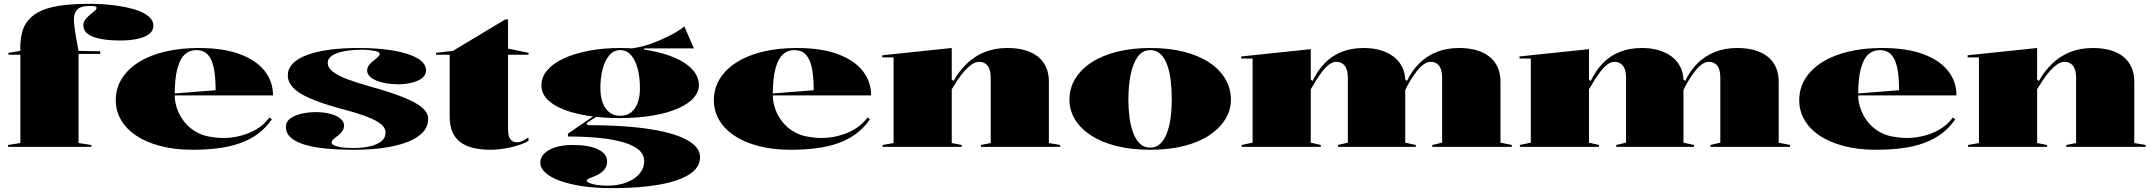

<svg xmlns="http://www.w3.org/2000/svg" viewBox="-20 -765 11212 1000"><path d="M22 0V-10L86 -20V-480H24V-490L86 -500Q84 -538 91 -577.5Q98 -617 115 -643Q138 -679 179.5 -701.5Q221 -724 286 -734.5Q351 -745 443 -745Q513 -745 573.5 -737.5Q634 -730 680.5 -716Q727 -702 753 -680.5Q779 -659 779 -631Q779 -605 757 -588Q735 -571 695.5 -562.5Q656 -554 605 -554Q516 -554 465 -573.5Q414 -593 414 -634Q414 -650 424.5 -663.5Q435 -677 448.5 -688Q462 -699 472.5 -708Q483 -717 483 -724Q483 -730 475 -732Q467 -734 446 -734Q401 -734 383 -716Q365 -698 365 -665Q365 -650 368 -624Q371 -598 377 -565.5Q383 -533 389 -500L502 -498V-484H389V-20L456 -10V0Z M1015 -515Q1143 -515 1229 -483Q1315 -451 1358.5 -395.5Q1402 -340 1402 -268H887V-278L1103 -295Q1103 -362 1094 -408.5Q1085 -455 1063 -479.5Q1041 -504 1002 -504Q967 -504 942 -481Q917 -458 903.5 -406.5Q890 -355 890 -270Q890 -232 903.5 -195.5Q917 -159 942 -128Q967 -97 1004 -76.5Q1041 -56 1087 -51Q1129 -44 1171.5 -47.5Q1214 -51 1254 -64Q1294 -77 1327 -99Q1360 -121 1383 -153L1396 -144Q1365 -99 1324 -68.5Q1283 -38 1231 -19.5Q1179 -1 1117 7Q1055 15 982 15Q888 15 813.5 -5Q739 -25 688 -59.5Q637 -94 610 -141Q583 -188 583 -242Q583 -305 614.5 -355.5Q646 -406 704 -442Q762 -478 841 -496.5Q920 -515 1015 -515Z M1826 15Q1737 15 1670.5 8Q1604 1 1559 -14Q1514 -29 1491.5 -51Q1469 -73 1469 -103Q1469 -131 1492 -148Q1515 -165 1551 -173Q1587 -181 1625 -181Q1666 -181 1699 -172.5Q1732 -164 1752 -148Q1772 -132 1772 -111Q1772 -97 1765 -85.5Q1758 -74 1743 -61Q1724 -47 1715.5 -38.5Q1707 -30 1707 -22Q1707 -16 1718 -9.5Q1729 -3 1753.5 1.5Q1778 6 1820 6Q1866 6 1904.5 -2.5Q1943 -11 1965.5 -28.5Q1988 -46 1988 -75Q1988 -98 1965.5 -117.5Q1943 -137 1891.5 -157Q1840 -177 1751 -200Q1649 -228 1589.5 -255Q1530 -282 1504.5 -310.5Q1479 -339 1479 -373Q1479 -440 1576.5 -477.5Q1674 -515 1848 -515Q1953 -515 2032 -501Q2111 -487 2155 -461Q2199 -435 2199 -398Q2199 -374 2178 -358Q2157 -342 2124 -334Q2091 -326 2054 -326Q2024 -326 1995.5 -330.5Q1967 -335 1943.5 -344Q1920 -353 1906 -367Q1892 -381 1892 -398Q1892 -424 1928 -451Q1945 -464 1951.5 -471.5Q1958 -479 1958 -484Q1958 -489 1952 -493Q1946 -497 1934 -499.5Q1922 -502 1905 -504Q1888 -506 1866 -506Q1815 -506 1774.5 -498.5Q1734 -491 1710.5 -476Q1687 -461 1687 -437Q1687 -412 1714.5 -391Q1742 -370 1790.5 -352Q1839 -334 1902 -316Q2015 -285 2082.5 -257.5Q2150 -230 2180 -203.5Q2210 -177 2210 -146Q2210 -106 2182.5 -76Q2155 -46 2104 -26Q2053 -6 1982.5 4.5Q1912 15 1826 15Z M2537 15Q2426 15 2374 -27.5Q2322 -70 2322 -157V-480H2251V-490L2339 -500L2612 -664H2626V-512L2733 -490V-480H2626V-92Q2626 -56 2638 -40Q2650 -24 2671 -24Q2687 -24 2701.5 -31Q2716 -38 2732 -49L2733 -32Q2720 -23 2696 -14Q2672 -5 2643.5 1.5Q2615 8 2587 11.5Q2559 15 2537 15Z M3166 215Q3080 215 3011.5 204.5Q2943 194 2894.5 176Q2846 158 2820 134Q2794 110 2794 82Q2794 55 2815.5 34Q2837 13 2875 1.5Q2913 -10 2961 -10Q3048 -10 3095 13Q3142 36 3142 75Q3142 98 3131.5 113Q3121 128 3105.5 138Q3090 148 3074 154Q3058 160 3047 165Q3036 170 3036 176Q3036 182 3051 188.5Q3066 195 3090.5 198.5Q3115 202 3144 202Q3199 202 3242.5 185.5Q3286 169 3310.5 140Q3335 111 3335 74Q3335 40 3307.5 16Q3280 -8 3228 -23.5Q3176 -39 3103 -46.5Q3030 -54 2938 -54V-69L3080 -166L3090 -160L3034 -123L3042 -113Q3148 -113 3238 -106.5Q3328 -100 3400 -86.5Q3472 -73 3522 -53Q3572 -33 3599 -6.5Q3626 20 3626 53Q3626 107 3571.5 142.5Q3517 178 3414.5 196.5Q3312 215 3166 215ZM3206 -150Q3120 -150 3045.5 -161.5Q2971 -173 2916 -194.5Q2861 -216 2830.5 -247.5Q2800 -279 2800 -321Q2800 -364 2830.5 -399.5Q2861 -435 2916 -460.5Q2971 -486 3046 -500.5Q3121 -515 3210 -515Q3295 -515 3369 -501Q3443 -487 3499.5 -462Q3556 -437 3588 -401Q3620 -365 3620 -321Q3620 -286 3592.5 -255Q3565 -224 3512 -200.5Q3459 -177 3382 -163.5Q3305 -150 3206 -150ZM3210 -162Q3244 -162 3266.5 -179.5Q3289 -197 3301 -229Q3313 -261 3313 -305Q3313 -361 3301.5 -406Q3290 -451 3267 -477.5Q3244 -504 3210 -504Q3177 -504 3154 -477.5Q3131 -451 3119 -406Q3107 -361 3107 -305Q3107 -262 3119 -229.5Q3131 -197 3154.5 -179.5Q3178 -162 3210 -162ZM3335 -494 3224 -509Q3262 -510 3303 -518.5Q3344 -527 3382 -541.5Q3420 -556 3453 -572Q3486 -588 3510 -603Q3534 -618 3544 -628L3594 -513H3335Z M4130 -515Q4258 -515 4344 -483Q4430 -451 4473.5 -395.5Q4517 -340 4517 -268H4002V-278L4218 -295Q4218 -362 4209 -408.5Q4200 -455 4178 -479.5Q4156 -504 4117 -504Q4082 -504 4057 -481Q4032 -458 4018.5 -406.5Q4005 -355 4005 -270Q4005 -232 4018.5 -195.5Q4032 -159 4057 -128Q4082 -97 4119 -76.5Q4156 -56 4202 -51Q4244 -44 4286.5 -47.5Q4329 -51 4369 -64Q4409 -77 4442 -99Q4475 -121 4498 -153L4511 -144Q4480 -99 4439 -68.5Q4398 -38 4346 -19.5Q4294 -1 4232 7Q4170 15 4097 15Q4003 15 3928.5 -5Q3854 -25 3803 -59.5Q3752 -94 3725 -141Q3698 -188 3698 -242Q3698 -305 3729.5 -355.5Q3761 -406 3819 -442Q3877 -478 3956 -496.5Q4035 -515 4130 -515Z M5502 -10V0H5089V-10L5140 -20V-360Q5140 -402 5124 -422.5Q5108 -443 5080 -443Q5060 -443 5040.5 -429Q5021 -415 5002 -393.5Q4983 -372 4966.5 -347Q4950 -322 4937 -300V-20L4989 -10V0H4577V-10L4634 -20V-466H4575V-477L4937 -515V-351L4946 -343Q4976 -396 5017 -435Q5058 -474 5110.5 -494.5Q5163 -515 5227 -515Q5278 -515 5318.5 -503.5Q5359 -492 5386.5 -469.5Q5414 -447 5428.5 -414.5Q5443 -382 5443 -340V-20Z M5971 -515Q6068 -515 6145.5 -495.5Q6223 -476 6277.5 -440Q6332 -404 6361.5 -354.5Q6391 -305 6391 -246Q6391 -191 6361.5 -143.5Q6332 -96 6277.5 -60Q6223 -24 6145.5 -4.5Q6068 15 5971 15Q5873 15 5795 -4.5Q5717 -24 5662 -60Q5607 -96 5578.5 -143.5Q5550 -191 5550 -246Q5550 -305 5580 -354.5Q5610 -404 5665 -440Q5720 -476 5798 -495.5Q5876 -515 5971 -515ZM5971 -504Q5930 -504 5905 -468.5Q5880 -433 5868.5 -374.5Q5857 -316 5857 -246Q5857 -198 5863 -152.5Q5869 -107 5882.5 -72Q5896 -37 5917.5 -16.5Q5939 4 5971 4Q6001 4 6022.5 -16Q6044 -36 6057.5 -71.5Q6071 -107 6077 -152Q6083 -197 6083 -246Q6083 -298 6077.5 -344.5Q6072 -391 6059 -427Q6046 -463 6024.5 -483.5Q6003 -504 5971 -504Z M6447 0V-10L6504 -22V-460H6445V-471L6807 -509V-351L6816 -343Q6842 -397 6879 -435.5Q6916 -474 6967 -494.5Q7018 -515 7083 -515Q7132 -515 7171.5 -503Q7211 -491 7239.5 -469Q7268 -447 7283.5 -415Q7299 -383 7299 -344V-22L7354 -10V0H6949V-10L7000 -22V-360Q7000 -402 6984 -422.5Q6968 -443 6940 -443Q6921 -443 6903 -429.5Q6885 -416 6868 -394Q6851 -372 6835.5 -347.5Q6820 -323 6807 -300V-22L6859 -10V0ZM7440 0V-10L7491 -22V-360Q7491 -402 7475.5 -422.5Q7460 -443 7431 -443Q7412 -443 7393 -428.5Q7374 -414 7356.5 -391Q7339 -368 7323.5 -342Q7308 -316 7297 -292V-353L7308 -343Q7333 -396 7371.5 -434.5Q7410 -473 7462 -494Q7514 -515 7579 -515Q7630 -515 7670 -503.5Q7710 -492 7738 -469.5Q7766 -447 7780.5 -414.5Q7795 -382 7795 -340V-22L7854 -10V0Z M7896 0V-10L7953 -22V-460H7894V-471L8256 -509V-351L8265 -343Q8291 -397 8328 -435.5Q8365 -474 8416 -494.5Q8467 -515 8532 -515Q8581 -515 8620.5 -503Q8660 -491 8688.5 -469Q8717 -447 8732.5 -415Q8748 -383 8748 -344V-22L8803 -10V0H8398V-10L8449 -22V-360Q8449 -402 8433 -422.5Q8417 -443 8389 -443Q8370 -443 8352 -429.5Q8334 -416 8317 -394Q8300 -372 8284.5 -347.5Q8269 -323 8256 -300V-22L8308 -10V0ZM8889 0V-10L8940 -22V-360Q8940 -402 8924.5 -422.5Q8909 -443 8880 -443Q8861 -443 8842 -428.5Q8823 -414 8805.5 -391Q8788 -368 8772.5 -342Q8757 -316 8746 -292V-353L8757 -343Q8782 -396 8820.5 -434.5Q8859 -473 8911 -494Q8963 -515 9028 -515Q9079 -515 9119 -503.5Q9159 -492 9187 -469.5Q9215 -447 9229.5 -414.5Q9244 -382 9244 -340V-22L9303 -10V0Z M9783 -515Q9911 -515 9997 -483Q10083 -451 10126.5 -395.5Q10170 -340 10170 -268H9655V-278L9871 -295Q9871 -362 9862 -408.5Q9853 -455 9831 -479.5Q9809 -504 9770 -504Q9735 -504 9710 -481Q9685 -458 9671.5 -406.5Q9658 -355 9658 -270Q9658 -232 9671.5 -195.5Q9685 -159 9710 -128Q9735 -97 9772 -76.5Q9809 -56 9855 -51Q9897 -44 9939.5 -47.5Q9982 -51 10022 -64Q10062 -77 10095 -99Q10128 -121 10151 -153L10164 -144Q10133 -99 10092 -68.5Q10051 -38 9999 -19.5Q9947 -1 9885 7Q9823 15 9750 15Q9656 15 9581.5 -5Q9507 -25 9456 -59.5Q9405 -94 9378 -141Q9351 -188 9351 -242Q9351 -305 9382.5 -355.5Q9414 -406 9472 -442Q9530 -478 9609 -496.5Q9688 -515 9783 -515Z M11155 -10V0H10742V-10L10793 -20V-360Q10793 -402 10777 -422.5Q10761 -443 10733 -443Q10713 -443 10693.5 -429Q10674 -415 10655 -393.5Q10636 -372 10619.5 -347Q10603 -322 10590 -300V-20L10642 -10V0H10230V-10L10287 -20V-466H10228V-477L10590 -515V-351L10599 -343Q10629 -396 10670 -435Q10711 -474 10763.5 -494.5Q10816 -515 10880 -515Q10931 -515 10971.5 -503.5Q11012 -492 11039.5 -469.5Q11067 -447 11081.5 -414.5Q11096 -382 11096 -340V-20Z"/></svg>

Font: Kalnia SemiExpanded SemiBold
Style: Regular
Weight: 600
Width: 6
Designer: Frida Medrano
Foundry: Frida Medrano
Version: Version 1.105